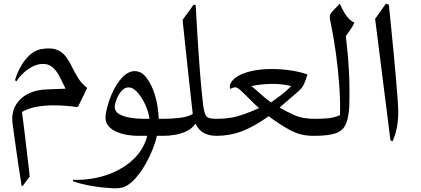

<svg xmlns="http://www.w3.org/2000/svg" viewBox="-20 -735 2279 1039"><path d="M97 271Q89 220 81 167.5Q73 115 66.5 67.5Q60 20 55 -15Q50 -50 48 -66Q39 -134 76 -182Q113 -230 186 -246Q206 -250 239 -251.5Q272 -253 335 -255Q318 -291 301.5 -322.5Q285 -354 262.5 -372.5Q240 -391 206 -389Q170 -387 132.5 -361Q95 -335 69 -295L61 -301Q80 -366 118.5 -413.5Q157 -461 202 -469Q253 -478 284 -467Q315 -456 334 -431.5Q353 -407 368 -376Q383 -345 402 -314Q421 -283 452 -259L403 -159L398 -156Q188 -183 99 -129Q110 -47 120.5 45Q131 137 141 220L103 271Z M865 -92Q886 -92 895.5 -79Q905 -66 905 -46Q905 -27 895.5 -13.5Q886 0 865 0H829Q822 33 806.5 72Q791 111 770 148.5Q749 186 724.5 216.5Q700 247 675 264Q656 277 637 281Q618 285 593 284Q574 283 536.5 279.5Q499 276 455.5 267.5Q412 259 375 246V238Q468 241 552.5 213.5Q637 186 697 131.5Q757 77 777 0H723Q701 0 671.5 -4.5Q642 -9 614.5 -20Q587 -31 569 -50.5Q551 -70 551 -99Q551 -119 560 -154.5Q569 -190 584 -224Q609 -282 641.5 -316Q674 -350 709 -350Q746 -350 773 -314Q800 -278 816 -228Q827 -195 832.5 -159Q838 -123 839 -92ZM758 -92H789Q784 -128 768.5 -163Q753 -198 734 -223Q704 -262 676 -262Q654 -262 637 -242Q620 -222 610.5 -197Q601 -172 601 -157Q601 -131 626 -117Q651 -103 687.5 -97.5Q724 -92 758 -92Z M1150 0Q1113 0 1084 -15Q1055 -30 1038 -66Q1019 -39 989.5 -25Q960 -11 927 -5.5Q894 0 864 0Q830 0 812.5 -14.5Q795 -29 795 -46Q795 -63 812.5 -77.5Q830 -92 864 -92Q904 -92 949.5 -97Q995 -102 1023 -118Q1023 -123 1022 -128Q1018 -165 1009.5 -240Q1001 -315 990.5 -415Q980 -515 968 -627L1028 -710L1039 -707Q1047 -558 1055 -442Q1063 -326 1070 -253.5Q1077 -181 1080 -159Q1085 -129 1091.5 -114.5Q1098 -100 1112 -96Q1126 -92 1150 -92Q1170 -92 1180.5 -78Q1191 -64 1191 -47Q1191 -29 1180.5 -14.5Q1170 0 1150 0Z M1682 -92Q1702 -92 1712.5 -77.5Q1723 -63 1722 -45Q1722 -29 1712 -14.5Q1702 0 1682 0H1672Q1606 0 1548.5 -31.5Q1491 -63 1434 -106Q1352 -48 1287.5 -24Q1223 0 1151 0Q1116 0 1098 -15Q1080 -30 1080 -47Q1080 -64 1098 -78Q1116 -92 1151 -92Q1192 -92 1226.5 -97.5Q1261 -103 1298 -116Q1335 -129 1382 -150Q1359 -170 1332.5 -197Q1306 -224 1281 -247Q1264 -263 1252 -262.5Q1240 -262 1226 -253L1223 -271Q1232 -302 1264.5 -321.5Q1297 -341 1343.5 -351Q1390 -361 1443.5 -361.5Q1497 -362 1549.5 -354.5Q1602 -347 1644 -332Q1634 -301 1627 -284.5Q1620 -268 1612 -258.5Q1604 -249 1589 -236L1493 -153Q1531 -131 1574 -111.5Q1617 -92 1682 -92ZM1340 -269Q1349 -263 1367.5 -246.5Q1386 -230 1407.5 -211.5Q1429 -193 1447 -181Q1473 -199 1500.5 -220Q1528 -241 1556 -269Q1506 -282 1448 -281Q1390 -280 1340 -269Z M1898 -612Q1885 -586 1873 -570Q1861 -554 1852 -541Q1852 -530 1858 -479Q1864 -428 1868.5 -345Q1873 -262 1870 -155Q1866 -96 1851 -62Q1836 -28 1797 -14Q1758 0 1681 0Q1647 0 1629.5 -14.5Q1612 -29 1612 -47Q1612 -64 1629.5 -78Q1647 -92 1681 -92Q1716 -92 1751 -94.5Q1786 -97 1820 -112Q1822 -191 1815.5 -279Q1809 -367 1796.5 -455.5Q1784 -544 1767 -624Q1760 -652 1774 -668Q1788 -684 1819 -715Q1825 -702 1835 -681.5Q1845 -661 1860.5 -642Q1876 -623 1898 -612Z M2084 -710Q2086 -690 2089.5 -659Q2093 -628 2097 -583Q2104 -516 2110.5 -446Q2117 -376 2122.5 -313Q2128 -250 2131.5 -202Q2135 -154 2135 -131Q2135 -86 2128.5 -49Q2122 -12 2105 29L2093 25L2010 -633L2068 -715Z"/></svg>

Font: Bona Nova
Style: Regular
Weight: 400
Designer: Mateusz Machalski
Foundry: Capitalics
Version: Version 4.001; ttfautohint (v1.8.3)